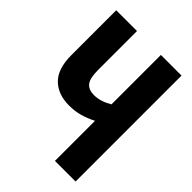

<svg xmlns="http://www.w3.org/2000/svg" viewBox="-207 -814 915 915"><g transform="rotate(45 250.0 -357.0)"><path d="M331 0H470V-714H331V-381Q284 -353 241 -353Q205 -353 187.5 -374Q170 -395 170 -451V-714H30V-412Q30 -320 73.5 -277Q117 -234 192 -234Q231 -234 264.5 -243.5Q298 -253 331 -270Z"/></g></svg>

Font: Noto Sans Mono Condensed Extra
Style: Regular
Weight: 800
Width: 3
Designer: Monotype Design Team
Foundry: Monotype Imaging Inc.
Version: Version 1.900